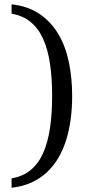

<svg xmlns="http://www.w3.org/2000/svg" viewBox="-20 -737 416 899"><path d="M317.9 -288.1Q317.9 -233.4 311.3 -181.9Q304.7 -130.4 290.8 -84.5Q276.9 -38.6 254.4 0.2Q231.9 39.1 200.4 68.8Q168.9 98.6 127.7 117.4Q86.4 136.2 34.2 142.1V98.1Q86.9 89.4 123.3 59.3Q159.7 29.3 181.9 -20.3Q204.1 -69.8 214.1 -137.2Q224.1 -204.6 224.1 -288.1Q224.1 -371.1 214.1 -438.5Q204.1 -505.9 181.9 -554.9Q159.7 -604 123.3 -634Q86.9 -664.1 34.2 -672.9V-716.8Q112.3 -708 166.5 -670.7Q220.7 -633.3 254.4 -575.4Q288.1 -517.6 303 -443.6Q317.9 -369.6 317.9 -288.1Z"/></svg>

Font: BabelStone Ogham Pictish
Style: Italic
Weight: 400
Italic angle: -30°
Designer: Andrew West
Foundry: BabelStone
Version: Version 1.02 March 14, 2022